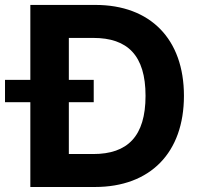

<svg xmlns="http://www.w3.org/2000/svg" viewBox="-58 -747 805 767"><path d="M321 0C542.6 0 676.8 -137.1 676.8 -364.3C676.8 -590.9 542.6 -727.3 323.2 -727.3H63.2V-427.9H-38V-338.8H63.2V0ZM217 -131.7V-338.8H316.4V-427.9H217V-595.5H315C451.3 -595.5 523.4 -525.9 523.4 -364.3C523.4 -202.1 451.3 -131.7 314.6 -131.7Z"/></svg>

Font: Margiela Sans
Style: Bold
Weight: 700
Designer: Stefan Endress, Andreas Faust
Version: Version 1.100;FEAKit 1.0